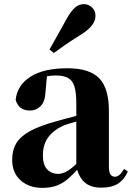

<svg xmlns="http://www.w3.org/2000/svg" viewBox="-20 -894 640 931"><path d="M185 17Q121 17 80 -19.5Q39 -56 39 -119Q39 -165 58.5 -198.5Q78 -232 125 -258Q172 -284 253 -306Q291 -317 342.5 -330Q394 -343 434 -353V-327Q394 -317 354.5 -306Q315 -295 292 -287Q243 -266 215.5 -230.5Q188 -195 188 -140Q188 -95 208.5 -73Q229 -51 263 -51Q276 -51 292.5 -57.5Q309 -64 331.5 -82.5Q354 -101 385 -136L404 -80H363Q335 -49 310.5 -27.5Q286 -6 256.5 5.5Q227 17 185 17ZM471 16Q416 16 387 -13Q358 -42 350 -91V-93V-393Q350 -445 341 -474.5Q332 -504 310 -516Q288 -528 250 -528Q226 -528 200 -523Q174 -518 136 -505L208 -529L201 -453Q199 -401 177 -379.5Q155 -358 126 -358Q70 -358 56 -410Q63 -480 127 -521.5Q191 -563 307 -563Q414 -563 461 -514.5Q508 -466 508 -357V-88Q508 -60 515.5 -48.5Q523 -37 537 -37Q548 -37 558 -45Q568 -53 582 -75L600 -62Q581 -21 550.5 -2.5Q520 16 471 16ZM220 -654Q236 -683 255 -716Q274 -749 305 -806Q325 -841 344 -857.5Q363 -874 387 -874Q408 -874 425.5 -858.5Q443 -843 443 -817Q443 -794 426 -771.5Q409 -749 374 -727Q323 -695 294 -675Q265 -655 241 -637Z"/></svg>

Font: Noto Serif TC ExtraLight Black
Style: Regular
Weight: 900
Version: Version 2.003-H1;hotconv 1.1.1;makeotfexe 2.6.0